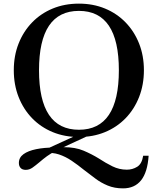

<svg xmlns="http://www.w3.org/2000/svg" viewBox="-20 -744 844 1058"><path d="M658 294Q611 294 573.5 278.5Q536 263 505 239.5Q474 216 445 194Q408 164 374.5 141.5Q341 119 305 107Q269 95 227 100L287 88Q259 102 238.5 117Q218 132 196 151Q177 167 159.5 179.5Q142 192 122 192Q103 192 93.5 181.5Q84 171 84 154Q84 124 109.5 105.5Q135 87 179.5 78Q224 69 278 69L208 90L418 -6L492 -8L304 79L284 72Q301 68 311 67.5Q321 67 331 67Q395 67 440 86Q485 105 524 129Q562 154 599.5 172.5Q637 191 679 191Q710 191 736 175Q762 159 769 114H799Q793 205 757.5 249.5Q722 294 658 294ZM415 11Q336 11 270.5 -16Q205 -43 157 -92.5Q109 -142 82.5 -209.5Q56 -277 56 -357Q56 -437 82.5 -504Q109 -571 157 -620.5Q205 -670 270.5 -697Q336 -724 415 -724Q493 -724 558.5 -697Q624 -670 672 -620.5Q720 -571 746.5 -504Q773 -437 773 -357Q773 -277 746.5 -209.5Q720 -142 672 -92.5Q624 -43 558.5 -16Q493 11 415 11ZM415 -29Q635 -29 635 -357Q635 -684 415 -684Q195 -684 195 -357Q195 -29 415 -29Z"/></svg>

Font: Baskervville SemiBold
Style: Regular
Weight: 600
Version: Version 1.100